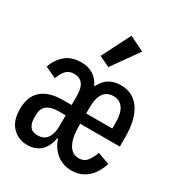

<svg xmlns="http://www.w3.org/2000/svg" viewBox="-188 -915 976 1050"><g transform="rotate(30 300.0 -389.5)"><path d="M311 -579 244 -611 335 -791 429 -745ZM139 12Q83 12 45 -26.5Q7 -65 7 -139Q7 -219 53 -259Q99 -299 187 -299H241V-354Q241 -407 222.5 -430.5Q204 -454 169 -454Q136 -454 118 -434Q100 -414 88 -380L18 -413Q35 -464 73 -496Q111 -528 171 -528Q216 -528 247 -508.5Q278 -489 295 -452H299Q319 -493 350.5 -510.5Q382 -528 421 -528Q499 -528 541 -467Q583 -406 583 -294V-234H333V-213Q333 -147 355 -106.5Q377 -66 419 -66Q453 -66 471.5 -90.5Q490 -115 501 -147L576 -120Q568 -94 555 -70.5Q542 -47 522.5 -28.5Q503 -10 477 1Q451 12 418 12Q367 12 327.5 -17Q288 -46 268 -103H264Q253 -43 220 -15.5Q187 12 139 12ZM161 -62Q203 -62 222 -91Q241 -120 241 -165V-234H198Q150 -234 124.5 -215Q99 -196 99 -154V-137Q99 -102 113.5 -82Q128 -62 161 -62ZM416 -456Q375 -456 354 -425.5Q333 -395 333 -338V-299H498V-338Q498 -395 477 -425.5Q456 -456 416 -456Z"/></g></svg>

Font: IBM Plex Mono Medium
Style: Regular
Weight: 500
Monospace: yes
Designer: Mike Abbink, Paul van der Laan, Pieter van Rosmalen
Foundry: Bold Monday
Version: Version 2.3